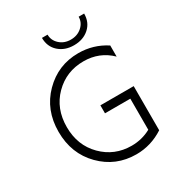

<svg xmlns="http://www.w3.org/2000/svg" viewBox="-224 -1114 1183 1273"><g transform="rotate(-30 368.0 -477.0)"><path d="M450 -819Q380 -819 334.5 -860Q289 -901 289 -968H332Q332 -924 366 -893Q400 -862 450 -862Q501 -862 535.5 -893Q570 -924 570 -968H612Q612 -901 566.5 -860Q521 -819 450 -819ZM449 -696Q317 -696 226.5 -605Q136 -514 136 -373Q136 -233 226.5 -142Q317 -51 448 -51Q527 -51 595 -88V-326H401V-387H656V-49Q559 14 447 14Q290 14 181.5 -96Q73 -206 73 -373Q73 -540 182 -650Q291 -760 446 -760Q561 -760 656 -698V-613Q571 -696 449 -696Z"/></g></svg>

Font: Orkney Light
Style: Regular
Weight: 300
Designer: Samuel Oakes and Alfredo Marco Pradil
Foundry: Alfredo Marco Pradil
Version: 1.0; ttfautohint (v1.5)